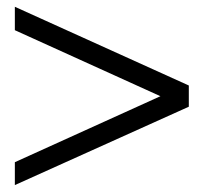

<svg xmlns="http://www.w3.org/2000/svg" viewBox="-20 -534 597 561"><path d="M448.7 -252.9 23.4 -445.8V-514.2L531.7 -284.2V-222.2L23.4 6.8V-60.1Z"/></svg>

Font: XB Khoramshahr
Style: Italic
Weight: 400
Italic angle: -12°
Designer: Behnam
Foundry: Irmug
Version: Version 8.005 2009